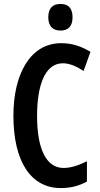

<svg xmlns="http://www.w3.org/2000/svg" viewBox="-20 -944 506 974"><path d="M287 -924C246 -924 225 -901 225 -856C225 -812 247 -789 287 -789C327 -789 348 -812 348 -856C348 -900 329 -924 287 -924ZM299 -623C333 -623 369 -607 404 -584L439 -681C393 -709 345 -725 291 -725C132 -725 48 -566 48 -357C48 -124 137 10 288 10C339 10 381 -1 421 -23V-126C378 -105 341 -92 302 -92C215 -92 168 -188 168 -356C168 -504 205 -623 299 -623Z"/></svg>

Font: Noto Sans Gurmukhi UI ExtraCondensed SemiBold
Style: Regular
Weight: 600
Width: 2
Designer: Jelle Bosma - Monotype Design Team
Foundry: Monotype Imaging Inc.
Version: Version 2.004